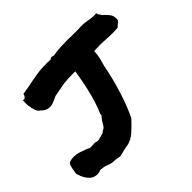

<svg xmlns="http://www.w3.org/2000/svg" viewBox="-179 -923 1137 1137"><g transform="rotate(-45 389.5 -354.5)"><path d="M318.4 -17.6Q303.7 -15.6 290.5 -12.7Q277.3 -9.8 263.7 -5.9Q257.8 -3.9 252 -2.9Q246.1 -2 239.3 0Q221.7 -3.9 205.6 -5.9Q189.5 -7.8 176.8 -7.8L162.1 -11.7Q150.4 -15.6 144.5 -18.1Q138.7 -20.5 133.3 -22Q127.9 -23.4 120.6 -24.4Q113.3 -25.4 99.6 -27.3Q83 -20.5 67.4 -20.5Q56.6 -20.5 44.9 -23.9Q33.2 -27.3 21.5 -37.6Q9.8 -47.9 -1 -65.9Q-11.7 -84 -19.5 -112.3Q-16.6 -134.8 -12.7 -151.4Q-8.8 -168 -4.9 -177.7L2.9 -186.5Q20.5 -193.4 43 -193.4Q64.5 -193.4 85 -186.5Q105.5 -179.7 126 -171.9Q134.8 -168 138.7 -166Q142.6 -164.1 144.5 -163.1Q146.5 -162.1 149.9 -162.1Q153.3 -162.1 162.1 -162.1Q167 -162.1 171.4 -162.6Q175.8 -163.1 180.7 -164.1L192.4 -163.1Q199.2 -159.2 209 -159.2Q215.8 -159.2 223.1 -161.1Q230.5 -163.1 238.3 -165Q246.1 -168 252 -168.9Q257.8 -169.9 262.7 -171.9L272.5 -180.7Q282.2 -184.6 287.6 -189.5Q293 -194.3 296.9 -200.7Q300.8 -207 304.2 -213.9Q307.6 -220.7 313.5 -228.5Q318.4 -234.4 322.8 -240.2Q327.1 -246.1 332 -251V-260.7Q347.7 -296.9 359.4 -334Q371.1 -371.1 379.9 -408.2Q388.7 -445.3 395 -480.5Q401.4 -515.6 406.2 -543.9Q403.3 -543.9 400.4 -544.4Q397.5 -544.9 395.5 -544.9Q366.2 -544.9 347.7 -543.9Q329.1 -543 313.5 -541Q297.9 -539.1 280.8 -535.6Q263.7 -532.2 237.3 -527.3L220.7 -524.4Q202.1 -515.6 185.1 -508.3Q168 -501 149.4 -501Q120.1 -501 98.6 -524.4Q76.2 -538.1 73.2 -563.5Q68.4 -572.3 69.3 -580.1Q65.4 -593.8 64.9 -605Q64.5 -616.2 64.5 -626L65.4 -642.6H80.1Q85.9 -648.4 88.4 -651.4Q90.8 -654.3 91.8 -658.2L94.7 -668L104.5 -668.9Q125 -671.9 146.5 -675.8Q168 -679.7 190.4 -684.6Q212.9 -688.5 229 -691.4Q245.1 -694.3 259.8 -695.8Q274.4 -697.3 290 -697.8Q305.7 -698.2 326.2 -698.2Q334 -698.2 340.3 -697.8Q346.7 -697.3 353.5 -697.3Q357.4 -702.1 361.3 -703.1Q365.2 -704.1 367.2 -704.1Q374 -703.1 377.4 -702.1Q380.9 -701.2 382.8 -700.2Q416 -706.1 443.8 -707.5Q471.7 -709 494.1 -709Q504.9 -709 515.6 -709Q526.4 -709 536.1 -708H573.2H599.6Q604.5 -709 608.9 -709Q613.3 -709 618.2 -709Q627.9 -709 633.3 -709Q638.7 -709 642.6 -708.5Q646.5 -708 650.4 -707.5Q654.3 -707 661.1 -706.1Q677.7 -703.1 691.4 -701.2Q705.1 -699.2 718.8 -699.2L737.3 -700.2L740.2 -688.5L749 -675.8Q752 -669.9 756.8 -665Q761.7 -660.2 767.6 -655.3Q779.3 -644.5 790.5 -628.4Q801.8 -612.3 798.8 -582L790 -570.3Q786.1 -568.4 782.7 -565.4Q779.3 -562.5 775.4 -558.6L765.6 -549.8Q752.9 -548.8 744.1 -548.3Q735.4 -547.9 724.6 -547.9Q707 -547.9 689 -548.8Q670.9 -549.8 651.4 -550.8Q640.6 -551.8 634.8 -551.8Q628.9 -551.8 624 -551.8Q619.1 -551.8 612.8 -551.3Q606.4 -550.8 596.7 -550.8Q586.9 -550.8 582.5 -550.8Q578.1 -550.8 570.3 -549.8Q568.4 -518.6 563 -495.6Q557.6 -472.7 549.8 -447.3Q531.2 -351.6 504.4 -266.6Q477.5 -181.6 444.3 -113.3Q413.1 -80.1 384.8 -54.2Q356.4 -28.3 321.3 -17.6Z"/></g></svg>

Font: Permanent Marker
Style: Regular
Weight: 400
Designer: Font Diner, Inc
Foundry: Font Diner, Inc
Version: Version 1.001